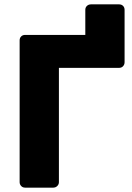

<svg xmlns="http://www.w3.org/2000/svg" viewBox="-20 -860 604 880"><path d="M526 -840Q537 -840 544 -833Q551 -826 551 -815V-575Q551 -564 544 -556.5Q537 -549 526 -549H250V-25Q250 -15 242.5 -7.5Q235 0 224 0H95Q84 0 77 -7.5Q70 -15 70 -25V-675Q70 -686 77 -693Q84 -700 95 -700H371V-815Q371 -826 378.5 -833Q386 -840 397 -840Z"/></svg>

Font: Rubik Light
Style: Bold
Weight: 700
Version: Version 2.104